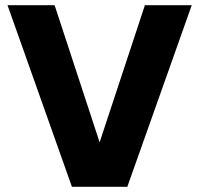

<svg xmlns="http://www.w3.org/2000/svg" viewBox="-20 -722 770 742"><path d="M540 -702H721L472 0H258L9 -702H191L365 -172Z"/></svg>

Font: SVN-Poppins
Style: Bold
Weight: 700
Designer: Ninad Kale (Devanagari), Jonny Pinhorn (Latin)
Foundry: Indian Type Foundry
Version: Version 3.200;PS 1.000;hotconv 16.6.54;makeotf.lib2.5.65590